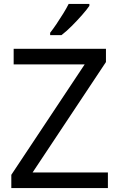

<svg xmlns="http://www.w3.org/2000/svg" viewBox="-20 -964 612 984"><path d="M533 0H38V-68L414 -634H50V-714H523V-646L147 -80H533ZM438 -934Q426 -916 401 -887.5Q376 -859 347.5 -830.5Q319 -802 295 -784H237V-796Q252 -815 269.5 -841Q287 -867 304 -894.5Q321 -922 332 -944H438Z"/></svg>

Font: Noto Sans Tagalog
Style: Regular
Weight: 400
Designer: Monotype Design Team
Foundry: Monotype Imaging Inc.
Version: Version 2.001; ttfautohint (v1.8.4.7-5d5b)